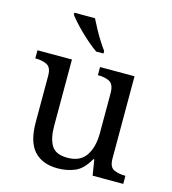

<svg xmlns="http://www.w3.org/2000/svg" viewBox="-114 -859 863 963"><g transform="rotate(15 317.5 -378.0)"><path d="M273 10Q194 10 151 -36.5Q108 -83 108 -186V-426Q108 -470 83.5 -482Q59 -494 26 -494H23V-536H202V-191Q202 -126 224 -90Q246 -54 307 -54Q373 -54 403 -98.5Q433 -143 433 -216V-422Q433 -469 409 -481.5Q385 -494 351 -494H348V-536H527V-109Q527 -65 551.5 -53.5Q576 -42 609 -42H612V0H453L440 -81H435Q404 -25 363 -7.5Q322 10 273 10ZM309 -606Q289 -620 266 -639.5Q243 -659 220.5 -681Q198 -703 180 -723Q162 -743 153 -756V-766H260Q271 -744 285.5 -717Q300 -690 316.5 -664Q333 -638 347 -619V-606Z"/></g></svg>

Font: Noto Serif Test
Style: Regular
Weight: 400
Version: Version 1.000